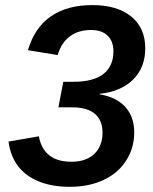

<svg xmlns="http://www.w3.org/2000/svg" viewBox="-20 -718 596 748"><path d="M266.1 -399.4Q344.7 -399.4 383.3 -430.2Q421.9 -460.9 421.9 -518.1Q421.9 -556.6 399.4 -578.9Q377 -601.1 334.5 -601.1Q285.2 -601.1 252 -576.2Q218.8 -551.3 204.6 -503.4L88.9 -522.5Q114.7 -610.8 178.5 -654.5Q242.2 -698.2 339.8 -698.2Q436.5 -698.2 491.2 -653.6Q545.9 -608.9 545.9 -530.3Q545.9 -454.6 498.5 -408Q451.2 -361.3 368.2 -352.5L367.7 -350.6Q433.1 -339.8 468 -301.5Q502.9 -263.2 502.9 -202.1Q502.9 -141.6 471.7 -92.8Q440.9 -43.9 383.8 -17.1Q326.7 9.8 252 9.8Q186.5 9.8 137.2 -8.8Q28.8 -49.8 13.2 -166.5L131.3 -187Q140.1 -138.7 171.4 -113.3Q202.6 -87.9 258.8 -87.9Q315.4 -87.9 347.4 -118.4Q379.4 -148.9 379.4 -201.2Q379.4 -249.5 349.4 -274.7Q319.3 -299.8 262.2 -299.8H207.5L226.6 -399.4Z"/></svg>

Font: Arimo SemiBold
Style: Italic
Weight: 600
Italic angle: -12°
Version: Version 1.33